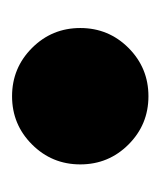

<svg xmlns="http://www.w3.org/2000/svg" viewBox="6 -388 267 320"><g transform="rotate(90 140.0 -227.5)"><path d="M220.3 -307.7Q253.5 -274.5 253.5 -227.3Q253.5 -180.1 220.3 -146.9Q187.1 -113.6 139.9 -113.6Q92.7 -113.6 59.4 -146.9Q26.2 -180.1 26.2 -227.3Q26.2 -274.5 59.4 -307.7Q92.7 -340.9 139.9 -340.9Q187.1 -340.9 220.3 -307.7Z"/></g></svg>

Font: FoglihtenBPS01
Style: Regular
Weight: 500
Version: Version 0.75